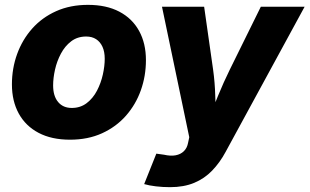

<svg xmlns="http://www.w3.org/2000/svg" viewBox="-20 -567 1280 794"><path d="M269.5 10.7Q193.4 10.7 139.6 -17.6Q85.9 -45.9 57.6 -97.4Q29.3 -148.9 29.3 -217.8Q29.3 -284.2 50.8 -343.5Q72.3 -402.8 113 -448.7Q153.8 -494.6 212.2 -520.8Q270.5 -546.9 343.8 -546.9Q419.9 -546.9 473.4 -518.8Q526.9 -490.7 555.2 -439.2Q583.5 -387.7 583.5 -318.4Q583.5 -252.9 562.5 -193.8Q541.5 -134.8 501 -88.6Q460.4 -42.5 402.1 -15.9Q343.8 10.7 269.5 10.7ZM276.9 -120.6Q312.5 -120.6 338.6 -140.6Q364.7 -160.6 381.1 -192.1Q397.5 -223.6 405.3 -258.8Q413.1 -293.9 413.1 -323.7Q413.1 -353 403.8 -373.5Q394.5 -394 377.4 -405Q360.4 -416 336.4 -416Q300.3 -416 274.4 -396.2Q248.5 -376.5 231.9 -345.2Q215.3 -314 207.5 -279.1Q199.7 -244.1 199.7 -213.9Q199.7 -169.9 220.2 -145.3Q240.7 -120.6 276.9 -120.6ZM576.2 194.3 626.5 68.4 658.2 72.8Q685.5 79.1 706.3 75.2Q727.1 71.3 740.5 58.1Q753.9 44.9 757.8 23.4L762.7 0.5L649.9 -539.1H824.2L861.3 -278.8Q868.7 -225.6 870.1 -171.6Q871.6 -117.7 875 -57.6H836.9Q859.9 -117.7 882.1 -171.9Q904.3 -226.1 930.2 -278.8L1058.6 -539.1H1239.7L913.1 61Q889.2 105.5 857.4 138.4Q825.7 171.4 783 189.2Q740.2 207 683.1 207Q652.8 207 624.5 203.6Q596.2 200.2 576.2 194.3Z"/></svg>

Font: Inter 18pt ExtraBold
Style: Italic
Weight: 800
Italic angle: -9.3988°
Designer: Rasmus Andersson
Foundry: rsms
Version: Version 4.001;git-66647c0bb